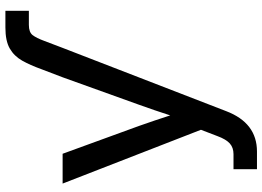

<svg xmlns="http://www.w3.org/2000/svg" viewBox="-150 -618 972 711"><g transform="rotate(-90 335.5 -262.0)"><path d="M405.3 -515.6 435.5 -594.7Q450.2 -635.7 467 -665.5Q483.9 -695.3 512 -711.4Q540 -727.5 589.4 -727.5H651.4V-640.6H599.1Q572.3 -640.6 561.5 -626.7Q550.8 -612.8 540 -583.5L514.2 -515.6L279.8 90.3Q236.3 204.1 130.4 204.1H64.9V117.2H120.6Q145 117.2 160.4 103.3Q175.8 89.4 187.5 57.6L210.9 -3.4L11.7 -515.6H122.1L225.1 -232.9Q235.4 -204.1 245.1 -175Q254.9 -146 264.2 -117.2Q273.4 -146 283.4 -175Q293.5 -204.1 303.7 -232.9Z"/></g></svg>

Font: Inter Display Medium
Style: Regular
Weight: 500
Designer: Rasmus Andersson
Foundry: rsms
Version: Version 4.001;git-9221beed3